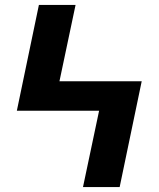

<svg xmlns="http://www.w3.org/2000/svg" viewBox="-20 -755 640 775"><path d="M315 0 380 -308H48L137 -735H285L220 -427H552L463 0Z"/></svg>

Font: Iosevka Aile Heavy
Style: Regular
Weight: 900
Designer: Belleve Invis
Foundry: Belleve Invis
Version: Version 31.1.0; ttfautohint (v1.8.4)